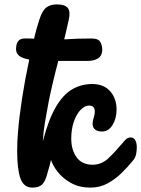

<svg xmlns="http://www.w3.org/2000/svg" viewBox="-20 -848 642 873"><path d="M574 -223Q588 -223 595 -210.5Q602 -198 602 -178Q602 -164 599 -147.5Q596 -131 583 -116Q561 -89 532.5 -61Q504 -33 469 -14Q434 5 391 5Q340 5 302 -16.5Q264 -38 241.5 -67.5Q219 -97 212 -121Q209 -107 205 -93Q201 -79 197 -65Q187 -25 172.5 -10Q158 5 127 5Q88 5 73 -36.5Q58 -78 58 -163Q58 -184 59 -205.5Q60 -227 62 -249Q67 -314 80.5 -401.5Q94 -489 113 -577Q81 -583 67 -594.5Q53 -606 53 -624Q53 -673 91 -673Q104 -673 115 -673Q126 -673 135 -672Q140 -695 146 -716Q152 -737 158 -756Q171 -798 189.5 -813Q208 -828 238 -828Q275 -828 288 -812Q301 -796 293 -760Q288 -736 282.5 -713.5Q277 -691 272 -669Q301 -671 331 -672Q361 -673 395 -673Q428 -673 436.5 -656.5Q445 -640 445 -622Q445 -596 427 -583.5Q409 -571 379 -571H245Q240 -552 233 -524.5Q226 -497 219.5 -469Q213 -441 208 -418Q203 -395 201 -384Q191 -331 184 -289.5Q177 -248 175 -206Q200 -303 233 -360Q266 -417 307.5 -441.5Q349 -466 399 -466Q452 -466 481 -433Q510 -400 510 -350Q510 -310 492 -280Q474 -250 443 -250Q424 -250 412.5 -259Q401 -268 401 -284Q401 -299 406 -312.5Q411 -326 411 -341Q411 -368 385 -368Q365 -368 346 -348Q327 -328 315.5 -294Q304 -260 304 -218Q304 -166 328.5 -132.5Q353 -99 401 -99Q442 -99 473.5 -129Q505 -159 547 -209Q555 -218 561.5 -220.5Q568 -223 574 -223Z"/></svg>

Font: Pacifico
Style: Regular
Weight: 400
Designer: Vernon Adams
Foundry: Vernon Adams
Version: Version 3.010; ttfautohint (v1.8.4.7-5d5b)